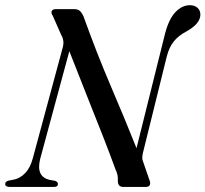

<svg xmlns="http://www.w3.org/2000/svg" viewBox="-36 -736 808 756"><path d="M122.5 -111.5Q104.5 -41 158.5 -28L180.5 -24Q192 -20.5 192 -11.5Q192 0 177 0H2Q-15.5 0 -15.5 -11.5Q-15.5 -21.5 -1.5 -25L19.5 -29Q43.5 -34 63.5 -54.8Q83.5 -75.5 93.5 -114L210.5 -547Q219 -575.5 205 -598.5L171.5 -674.5Q164.5 -683.5 167.5 -691.8Q170.5 -700 183 -700H257Q270.5 -700 278.2 -693.2Q286 -686.5 293 -671Q345 -526 401 -395.2Q457 -264.5 501.5 -152.5L614 -604Q629 -661.5 655 -688.5Q681 -715.5 711.5 -715.5Q730.5 -715.5 741.8 -705.2Q753 -695 753 -678Q752.5 -642.5 698.5 -612.5Q667 -596 648.5 -573.2Q630 -550.5 620.5 -513L527 -135Q524.5 -124 524.2 -115.5Q524 -107 529.5 -93.5L553 -25.5Q557.5 -14 553.5 -7Q549.5 0 538.5 0H449Q427.5 0 428 -25Q428.5 -38 426.5 -47.5Q424.5 -57 418 -71Q398.5 -125 368.8 -201Q339 -277 304.5 -363.2Q270 -449.5 237 -534.5Z"/></svg>

Font: Fraunces 72pt S000
Style: Italic
Weight: 400
Italic angle: -16°
Version: Version 1.000; ttfautohint (v1.8.3)